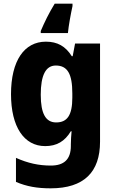

<svg xmlns="http://www.w3.org/2000/svg" viewBox="-20 -837 631 1046"><path d="M375 -804V-817H278C246 -765 222 -715 202 -668V-657H350C354 -698 365 -758 375 -804ZM230 -610C112 -610 40 -506 40 -324C40 -146 111 -41 226 -41C289 -41 333 -67 366 -122H370C368 -100 366 -72 366 -51V-42C366 32 328 65 257 65C191 65 132 52 67 23V154C125 179 183 189 256 189C438 189 525 100 525 -65V-600H389L376 -531H371C337 -585 293 -610 230 -610ZM284 -480C348 -480 374 -434 374 -328V-305C374 -209 346 -170 286 -170C229 -170 202 -218 202 -321C202 -427 229 -480 284 -480Z"/></svg>

Font: Noto Sans Tamil UI SemiCondensed ExtraBold
Style: Regular
Weight: 800
Width: 4
Designer: Jelle Bosma - Monotype Design Team
Foundry: Monotype Imaging Inc.
Version: Version 2.004